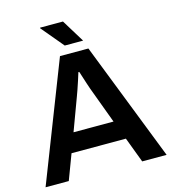

<svg xmlns="http://www.w3.org/2000/svg" viewBox="-125 -969 958 1071"><g transform="rotate(-15 354.5 -434.0)"><path d="M5 0 272 -686H436L704 0H563L508 -146H194L139 0ZM235 -256H466L397 -442Q393 -452 387.5 -467.5Q382 -483 376 -501.5Q370 -520 364 -539Q358 -558 353 -573H348Q342 -553 333.5 -527Q325 -501 317 -478Q309 -455 304 -442ZM419 -736H313L205 -865L206 -868H338Z"/></g></svg>

Font: Archivo SemiBold SemiBold
Style: Regular
Weight: 600
Version: Version 2.001